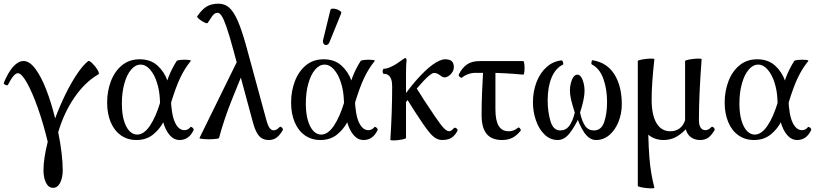

<svg xmlns="http://www.w3.org/2000/svg" viewBox="-20 -745 4406 1037"><path d="M214.8 174.3Q214.8 112.8 237.8 21Q214.4 -77.1 184.1 -162.6Q153.8 -248 125 -298.8Q96.2 -349.6 76.7 -349.6Q65.4 -349.6 52 -333.7Q38.6 -317.9 22.9 -286.6Q21 -283.2 14.9 -284.4Q8.8 -285.6 3.9 -289.8Q-1 -293.9 0.5 -297.9Q24.9 -356 52 -385.7Q79.1 -415.5 107.4 -415.5Q139.6 -415.5 171.4 -372.8Q203.1 -330.1 230.2 -259.8Q257.3 -189.5 277.8 -105.5Q303.2 -173.8 334.2 -236.8Q365.2 -299.8 397 -346.7Q428.7 -393.6 456.1 -415Q461.4 -419.4 478.5 -403.1Q495.6 -386.7 507.1 -367.2Q518.6 -347.7 511.2 -343.3Q438.5 -301.3 381.6 -218Q324.7 -134.8 294.4 -30.8Q306.2 26.9 312.5 80.3Q318.8 133.8 318.8 174.3Q318.8 214.8 304.9 242.2Q291 269.5 266.6 269.5Q242.2 269.5 228.5 242.2Q214.8 214.8 214.8 174.3Z M558.6 -190.9Q558.6 -252 578.6 -305.4Q598.6 -358.9 638.2 -391.8Q677.7 -424.8 734.4 -424.8Q793 -424.8 830.3 -391.1Q867.7 -357.4 884.5 -308.8Q901.4 -260.3 902.8 -212.4Q905.8 -124.5 925.3 -83.3Q944.8 -42 976.1 -42Q985.4 -42 993.7 -46.1Q1002 -50.3 1007.8 -58.1Q1010.3 -61 1015.1 -58.6Q1020 -56.2 1023.7 -51.3Q1027.3 -46.4 1025.9 -43Q1013.7 -16.1 994.4 -2.4Q975.1 11.2 949.7 11.2Q919.4 11.2 896.2 -15.4Q873 -42 859.4 -91.8Q845.7 -141.6 843.3 -210.4Q841.3 -256.3 827.6 -299.3Q814 -342.3 790.8 -369.1Q767.6 -396 739.3 -396Q711.4 -396 688.2 -368.9Q665 -341.8 651.6 -293.7Q638.2 -245.6 638.2 -186Q638.2 -131.8 649.4 -94Q660.6 -56.2 679.4 -37.1Q698.2 -18.1 720.7 -18.1Q757.3 -18.1 789.6 -65.7Q821.8 -113.3 845.7 -193.4Q873 -283.7 889.6 -327.4Q906.2 -371.1 934.1 -415.5Q937 -419.9 957.3 -421.6Q977.5 -423.3 995.6 -421.6Q1013.7 -419.9 1010.3 -415.5Q978 -376 953.9 -325.7Q929.7 -275.4 902.3 -185.5Q885.7 -130.9 864 -88.6Q842.3 -46.4 805.9 -17.6Q769.5 11.2 716.8 11.2Q668.5 11.2 632.6 -14.4Q596.7 -40 577.6 -85.9Q558.6 -131.8 558.6 -190.9Z M1345.7 -85.4 1239.7 -477.5Q1218.3 -556.6 1203.1 -599.9Q1188 -643.1 1177 -659.4Q1166 -675.8 1155.8 -675.8Q1146.5 -675.8 1140.1 -671.9Q1133.8 -668 1125.7 -657.2Q1117.7 -646.5 1101.6 -621.1Q1098.6 -616.7 1083.5 -624Q1068.4 -631.3 1055.4 -642.1Q1042.5 -652.8 1045.4 -657.2Q1070.3 -693.8 1095.9 -709.5Q1121.6 -725.1 1160.6 -725.1Q1193.4 -725.1 1217.8 -703.9Q1242.2 -682.6 1264.4 -631.8Q1286.6 -581.1 1311.5 -490.2L1417.5 -100.6Q1426.3 -67.4 1436 -54.2Q1445.8 -41 1457.5 -41Q1465.3 -41 1472.7 -44.9Q1480 -48.8 1490.7 -59.1Q1494.1 -62 1498.8 -59.1Q1503.4 -56.2 1506.3 -50.8Q1509.3 -45.4 1507.8 -43Q1490.7 -13.7 1473.1 -1.2Q1455.6 11.2 1432.1 11.2Q1410.2 11.2 1394.5 2Q1378.9 -7.3 1367.2 -28.3Q1355.5 -49.3 1345.7 -85.4ZM1277.3 -447.3 1305.2 -386.2 1233.4 -209Q1189.9 -100.6 1163.1 0Q1162.1 4.4 1134.8 6.3Q1107.4 8.3 1081.5 6.3Q1055.7 4.4 1057.6 0Z M1552.2 -190.9Q1552.2 -252 1572.3 -305.4Q1592.3 -358.9 1631.8 -391.8Q1671.4 -424.8 1728 -424.8Q1786.6 -424.8 1824 -391.1Q1861.3 -357.4 1878.2 -308.8Q1895 -260.3 1896.5 -212.4Q1899.4 -124.5 1918.9 -83.3Q1938.5 -42 1969.7 -42Q1979 -42 1987.3 -46.1Q1995.6 -50.3 2001.5 -58.1Q2003.9 -61 2008.8 -58.6Q2013.7 -56.2 2017.3 -51.3Q2021 -46.4 2019.5 -43Q2007.3 -16.1 1988 -2.4Q1968.8 11.2 1943.4 11.2Q1913.1 11.2 1889.9 -15.4Q1866.7 -42 1853 -91.8Q1839.4 -141.6 1836.9 -210.4Q1835 -256.3 1821.3 -299.3Q1807.6 -342.3 1784.4 -369.1Q1761.2 -396 1732.9 -396Q1705.1 -396 1681.9 -368.9Q1658.7 -341.8 1645.3 -293.7Q1631.8 -245.6 1631.8 -186Q1631.8 -131.8 1643.1 -94Q1654.3 -56.2 1673.1 -37.1Q1691.9 -18.1 1714.4 -18.1Q1751 -18.1 1783.2 -65.7Q1815.4 -113.3 1839.4 -193.4Q1866.7 -283.7 1883.3 -327.4Q1899.9 -371.1 1927.7 -415.5Q1930.7 -419.9 1950.9 -421.6Q1971.2 -423.3 1989.3 -421.6Q2007.3 -419.9 2003.9 -415.5Q1971.7 -376 1947.5 -325.7Q1923.3 -275.4 1896 -185.5Q1879.4 -130.9 1857.7 -88.6Q1835.9 -46.4 1799.6 -17.6Q1763.2 11.2 1710.4 11.2Q1662.1 11.2 1626.2 -14.4Q1590.3 -40 1571.3 -85.9Q1552.2 -131.8 1552.2 -190.9ZM1725.1 -529.3 1764.6 -691.4Q1766.6 -699.7 1782.5 -698.2Q1798.3 -696.8 1812.3 -688.7Q1826.2 -680.7 1822.8 -672.9L1759.8 -518.1Q1754.4 -504.4 1744.6 -502.2Q1734.9 -500 1728.5 -508.3Q1722.2 -516.6 1725.1 -529.3Z M2098.1 -278.8Q2098.1 -301.3 2093 -316.2Q2087.9 -331.1 2078.1 -338.6Q2068.4 -346.2 2053.2 -346.2Q2048.8 -346.2 2047.4 -353Q2045.9 -359.9 2047.6 -366.7Q2049.3 -373.5 2053.2 -373.5Q2069.8 -373.5 2095.7 -386Q2121.6 -398.4 2148.4 -418.9Q2156.7 -425.3 2161.9 -428.2Q2167 -431.2 2169.9 -431.2Q2172.9 -431.2 2174.3 -427.7Q2175.8 -424.3 2175.8 -417.5Q2173.8 -400.9 2173.3 -380.9Q2172.9 -360.8 2172.9 -342.3V0Q2172.9 4.4 2151.6 8.5Q2130.4 12.7 2109.4 13.4Q2088.4 14.2 2088.4 9.8Q2098.1 -145 2098.1 -278.8ZM2384.3 -424.8Q2408.7 -424.8 2419.9 -414.6Q2431.2 -404.3 2431.2 -382.8Q2431.2 -368.2 2423.1 -355.2Q2415 -342.3 2403.3 -334.7Q2391.6 -327.1 2381.8 -327.1Q2375.5 -327.1 2370.1 -329.6Q2364.7 -332 2357.9 -337.4Q2348.6 -344.2 2341.1 -347.7Q2333.5 -351.1 2323.2 -351.1Q2314.5 -351.1 2292.7 -332.3Q2271 -313.5 2232.4 -268.3Q2193.8 -223.1 2139.2 -149.4L2120.6 -166.5Q2175.3 -251 2226.1 -309.1Q2276.9 -367.2 2317.1 -396Q2357.4 -424.8 2384.3 -424.8ZM2264.6 -76.2Q2218.8 -143.1 2172.4 -219.2L2222.7 -279.8Q2267.1 -207.5 2329.6 -115.7Q2359.4 -71.8 2376.2 -54Q2393.1 -36.1 2405.3 -36.1Q2412.1 -36.1 2418.2 -40.5Q2424.3 -44.9 2432.1 -53.7Q2434.6 -56.6 2440.4 -54.4Q2446.3 -52.2 2449.7 -47.4Q2453.1 -42.5 2450.2 -37.1Q2440.9 -20 2429.2 -9.3Q2417.5 1.5 2402.8 6.3Q2388.2 11.2 2369.6 11.2Q2351.6 11.2 2336.2 2.9Q2320.8 -5.4 2304.2 -23.9Q2287.6 -42.5 2264.6 -76.2Z M2581.1 -123.5Q2581.1 -182.6 2583.5 -242.4Q2585.9 -302.2 2590.8 -390.6H2655.8V-154.8Q2655.8 -94.2 2673.3 -65.2Q2690.9 -36.1 2727.5 -36.1Q2741.7 -36.1 2752.9 -40.3Q2764.2 -44.4 2777.8 -55.2Q2781.2 -58.1 2785.2 -54.9Q2789.1 -51.8 2791.5 -46.6Q2793.9 -41.5 2792.5 -39.6Q2771 -12.7 2747.3 -0.7Q2723.6 11.2 2691.4 11.2Q2635.3 11.2 2608.2 -22Q2581.1 -55.2 2581.1 -123.5ZM2458 -342.8Q2475.1 -377.4 2501.2 -396.2Q2527.3 -415 2569.3 -415H2806.2Q2810.5 -415 2812.3 -396.5Q2814 -377.9 2812.3 -359.6Q2810.5 -341.3 2806.2 -341.8Q2752.9 -346.7 2709.2 -349.1Q2665.5 -351.6 2623.5 -351.6H2549.8Q2526.4 -351.6 2507.3 -344.2Q2488.3 -336.9 2476.6 -326.7Q2473.1 -323.7 2468 -326.2Q2462.9 -328.6 2459.5 -333.7Q2456.1 -338.9 2458 -342.8Z M2858.4 -191.9Q2858.4 -250.5 2877.4 -300.5Q2896.5 -350.6 2931.4 -382.1Q2966.3 -413.6 3012.2 -418.9Q3016.1 -419.4 3018.8 -414.3Q3021.5 -409.2 3022 -403.1Q3022.5 -397 3020.5 -396Q2981 -377.4 2959.5 -326.7Q2938 -275.9 2938 -202.6Q2938 -142.1 2952.9 -91.3Q2967.8 -40.5 3005.9 -40.5Q3035.6 -40.5 3054.2 -64.7Q3072.8 -88.9 3084.5 -136.7Q3070.8 -178.7 3064.5 -206.5Q3058.1 -234.4 3058.1 -256.3Q3058.1 -275.4 3063 -295.4Q3067.9 -315.4 3076.9 -328.6Q3085.9 -341.8 3098.1 -341.8Q3110.4 -341.8 3119.1 -328.4Q3127.9 -314.9 3132.6 -294.7Q3137.2 -274.4 3137.2 -254.9Q3137.2 -210.9 3112.8 -136.7Q3123.5 -88.9 3140.6 -64.7Q3157.7 -40.5 3188 -40.5Q3228 -40.5 3243.4 -86.2Q3258.8 -131.8 3258.8 -194.3Q3258.8 -263.7 3238.8 -319.6Q3218.8 -375.5 3175.8 -397.5Q3173.8 -398.4 3174.1 -404.3Q3174.3 -410.2 3176 -415.3Q3177.7 -420.4 3180.2 -419.9Q3259.3 -406.7 3298.8 -342.8Q3338.4 -278.8 3338.4 -181.6Q3338.4 -132.8 3321 -88.4Q3303.7 -43.9 3272 -16.4Q3240.2 11.2 3199.2 11.2Q3163.1 11.2 3135.3 -29.5Q3107.4 -70.3 3089.8 -132.3L3110.4 -117.7Q3085.4 -62 3056.6 -25.4Q3027.8 11.2 2992.7 11.2Q2951.2 11.2 2920.7 -18.8Q2890.1 -48.8 2874.3 -95.7Q2858.4 -142.6 2858.4 -191.9Z M3424.8 258.8V-415Q3424.8 -419.4 3447.3 -423.6Q3469.7 -427.7 3492.2 -428.5Q3514.6 -429.2 3514.2 -424.8Q3507.3 -361.3 3503.4 -307.6Q3499.5 -253.9 3499.5 -207Q3499.5 -124.5 3525.6 -80.3Q3551.8 -36.1 3600.6 -36.1Q3629.9 -36.1 3650.4 -51.5Q3670.9 -66.9 3680.2 -95.7V-415Q3680.2 -419.4 3702.6 -423.6Q3725.1 -427.7 3747.3 -428.5Q3769.5 -429.2 3769.5 -424.8Q3754.9 -231.9 3754.9 -97.2Q3754.9 -70.3 3763.9 -56.2Q3772.9 -42 3790 -42Q3798.3 -42 3806.2 -46.1Q3814 -50.3 3822.8 -59.1Q3825.7 -62 3830.6 -59.1Q3835.4 -56.2 3838.4 -51Q3841.3 -45.9 3839.8 -43Q3822.3 -13.2 3804.9 -1Q3787.6 11.2 3761.7 11.2Q3732.4 11.2 3711.9 -3.7Q3691.4 -18.6 3684.1 -46.9Q3654.3 -16.1 3625.7 -2.4Q3597.2 11.2 3564 11.2Q3539.6 11.2 3518.8 3.9Q3498 -3.4 3481.4 -17.6Q3483.4 55.2 3487.3 104.2Q3491.2 153.3 3497.6 190.2Q3503.9 227.1 3514.2 268.6Q3515.1 272.9 3492.7 272.2Q3470.2 271.5 3447.5 267.3Q3424.8 263.2 3424.8 258.8Z M3894 -190.9Q3894 -252 3914.1 -305.4Q3934.1 -358.9 3973.6 -391.8Q4013.2 -424.8 4069.8 -424.8Q4128.4 -424.8 4165.8 -391.1Q4203.1 -357.4 4220 -308.8Q4236.8 -260.3 4238.3 -212.4Q4241.2 -124.5 4260.7 -83.3Q4280.3 -42 4311.5 -42Q4320.8 -42 4329.1 -46.1Q4337.4 -50.3 4343.3 -58.1Q4345.7 -61 4350.6 -58.6Q4355.5 -56.2 4359.1 -51.3Q4362.8 -46.4 4361.3 -43Q4349.1 -16.1 4329.8 -2.4Q4310.5 11.2 4285.2 11.2Q4254.9 11.2 4231.7 -15.4Q4208.5 -42 4194.8 -91.8Q4181.2 -141.6 4178.7 -210.4Q4176.8 -256.3 4163.1 -299.3Q4149.4 -342.3 4126.2 -369.1Q4103 -396 4074.7 -396Q4046.9 -396 4023.7 -368.9Q4000.5 -341.8 3987.1 -293.7Q3973.6 -245.6 3973.6 -186Q3973.6 -131.8 3984.9 -94Q3996.1 -56.2 4014.9 -37.1Q4033.7 -18.1 4056.2 -18.1Q4092.8 -18.1 4125 -65.7Q4157.2 -113.3 4181.2 -193.4Q4208.5 -283.7 4225.1 -327.4Q4241.7 -371.1 4269.5 -415.5Q4272.5 -419.9 4292.7 -421.6Q4313 -423.3 4331.1 -421.6Q4349.1 -419.9 4345.7 -415.5Q4313.5 -376 4289.3 -325.7Q4265.1 -275.4 4237.8 -185.5Q4221.2 -130.9 4199.5 -88.6Q4177.7 -46.4 4141.4 -17.6Q4105 11.2 4052.2 11.2Q4003.9 11.2 3968 -14.4Q3932.1 -40 3913.1 -85.9Q3894 -131.8 3894 -190.9Z"/></svg>

Font: Junicode Two Beta VF
Style: Regular
Weight: 400
Designer: Peter S. Baker
Foundry: Briery Creek Software
Version: Version 1.031 beta; ttfautohint (v1.8.1.43-b0c9)